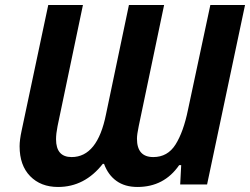

<svg xmlns="http://www.w3.org/2000/svg" viewBox="-20 -734 995 764"><path d="M58 -152Q58 -177 66 -214L172 -714H310L209 -232Q203 -202 203 -180Q203 -109 265 -109Q368 -109 402 -280L493 -714H633L532 -232Q525 -199 525 -182Q525 -109 590 -109Q647 -109 678.5 -159Q710 -209 728 -297L817 -714H955L804 0H697L701 -77H693Q633 10 527 10Q477 10 443.5 -14Q410 -38 394 -82H389Q317 10 211 10Q142 10 100 -33Q58 -76 58 -152Z"/></svg>

Font: Noto Sans Display
Style: Bold Italic
Weight: 700
Italic angle: -12°
Designer: Monotype Design team
Foundry: Monotype Imaging Inc.
Version: Version 1.000